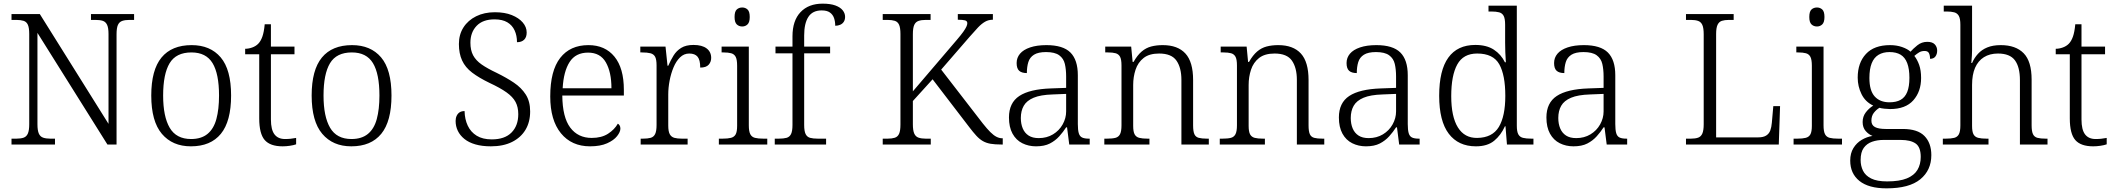

<svg xmlns="http://www.w3.org/2000/svg" viewBox="-20 -791 11577 1051"><path d="M43 0V-32H70Q94 -32 109.5 -37.5Q125 -43 132.5 -60Q140 -77 140 -111V-605Q140 -639 132.5 -655.5Q125 -672 109 -677Q93 -682 70 -682H43V-714H198L574 -113V-605Q574 -639 566 -655.5Q558 -672 542.5 -677Q527 -682 503 -682H478V-714H714V-682H688Q665 -682 649 -676.5Q633 -671 625.5 -654.5Q618 -638 618 -603V0H568L185 -611V-111Q185 -77 192.5 -60Q200 -43 216 -37.5Q232 -32 255 -32H281V0Z M1025 10Q924 10 866 -58.5Q808 -127 808 -268Q808 -408 864 -476Q920 -544 1029 -544Q1131 -544 1188 -477Q1245 -410 1245 -268Q1245 -127 1189 -58.5Q1133 10 1025 10ZM1026 -30Q1082 -30 1116 -58Q1150 -86 1164.5 -139.5Q1179 -193 1179 -268Q1179 -387 1143.5 -445.5Q1108 -504 1028 -504Q944 -504 908.5 -445Q873 -386 873 -268Q873 -153 909 -91.5Q945 -30 1026 -30Z M1527 10Q1459 10 1429 -24.5Q1399 -59 1399 -143V-494H1322V-524Q1341 -524 1360.5 -531Q1380 -538 1393 -551Q1407 -565 1416 -590Q1425 -615 1429 -658H1463V-536H1592V-494H1463V-137Q1463 -81 1482.5 -55.5Q1502 -30 1540 -30Q1557 -30 1571 -31.5Q1585 -33 1601 -36V-1Q1587 4 1566.5 7Q1546 10 1527 10Z M1903 10Q1802 10 1744 -58.5Q1686 -127 1686 -268Q1686 -408 1742 -476Q1798 -544 1907 -544Q2009 -544 2066 -477Q2123 -410 2123 -268Q2123 -127 2067 -58.5Q2011 10 1903 10ZM1904 -30Q1960 -30 1994 -58Q2028 -86 2042.5 -139.5Q2057 -193 2057 -268Q2057 -387 2021.5 -445.5Q1986 -504 1906 -504Q1822 -504 1786.5 -445Q1751 -386 1751 -268Q1751 -153 1787 -91.5Q1823 -30 1904 -30Z M2667 10Q2619 10 2582.5 -0.5Q2546 -11 2522 -30.5Q2498 -50 2486 -75Q2474 -100 2474 -129Q2474 -145 2480 -157.5Q2486 -170 2496.5 -176.5Q2507 -183 2523 -183Q2524 -138 2540.5 -103Q2557 -68 2589.5 -48Q2622 -28 2672 -28Q2743 -28 2780 -65.5Q2817 -103 2817 -166Q2817 -205 2802 -233Q2787 -261 2752.5 -285.5Q2718 -310 2660 -337Q2602 -365 2564.5 -393.5Q2527 -422 2509.5 -460Q2492 -498 2492 -550Q2492 -602 2517 -641Q2542 -680 2586.5 -702Q2631 -724 2689 -724Q2743 -724 2781.5 -708.5Q2820 -693 2841.5 -668Q2863 -643 2863 -613Q2863 -587 2849 -573.5Q2835 -560 2810 -560Q2810 -596 2797 -624.5Q2784 -653 2757 -669Q2730 -685 2687 -685Q2623 -685 2589 -649.5Q2555 -614 2555 -557Q2555 -516 2570 -488Q2585 -460 2616.5 -438Q2648 -416 2699 -392Q2752 -366 2793 -338.5Q2834 -311 2858 -273.5Q2882 -236 2882 -181Q2882 -123 2856.5 -80.5Q2831 -38 2783 -14Q2735 10 2667 10Z M3210 10Q3109 10 3050.5 -61.5Q2992 -133 2992 -263Q2992 -404 3046.5 -474Q3101 -544 3201 -544Q3292 -544 3343.5 -481Q3395 -418 3395 -299V-268H3058Q3059 -149 3101.5 -92.5Q3144 -36 3219 -36Q3273 -36 3308.5 -59Q3344 -82 3362 -114Q3368 -111 3372 -104Q3376 -97 3376 -87Q3376 -69 3358 -46Q3340 -23 3303 -6.5Q3266 10 3210 10ZM3327 -308Q3327 -396 3296.5 -449.5Q3266 -503 3199 -503Q3131 -503 3098 -451.5Q3065 -400 3060 -308Z M3487 0V-32H3499Q3525 -32 3541.5 -36.5Q3558 -41 3566 -57Q3574 -73 3574 -107V-433Q3574 -466 3566 -480.5Q3558 -495 3540.5 -499.5Q3523 -504 3494 -504H3485V-536H3623L3634 -431H3638Q3651 -461 3667 -487Q3683 -513 3709 -529Q3735 -545 3776 -545Q3823 -545 3848 -526Q3873 -507 3873 -474Q3873 -452 3859 -436.5Q3845 -421 3813 -421Q3813 -463 3798.5 -480.5Q3784 -498 3753 -498Q3724 -498 3702.5 -477Q3681 -456 3667 -422.5Q3653 -389 3645.5 -350Q3638 -311 3638 -274V-104Q3638 -71 3646.5 -56Q3655 -41 3671.5 -36.5Q3688 -32 3713 -32H3744V0Z M3915 0V-32H3935Q3964 -32 3981.5 -36.5Q3999 -41 4007 -55.5Q4015 -70 4015 -102V-431Q4015 -465 4007 -480Q3999 -495 3982.5 -499.5Q3966 -504 3940 -504H3930V-536H4079V-105Q4079 -72 4087 -56.5Q4095 -41 4112.5 -36.5Q4130 -32 4159 -32H4180V0ZM4043 -646Q4025 -646 4013 -657.5Q4001 -669 4001 -698Q4001 -728 4013 -739Q4025 -750 4043 -750Q4060 -750 4072 -739Q4084 -728 4084 -698Q4084 -669 4072 -657.5Q4060 -646 4043 -646Z M4221 0V-32H4243Q4269 -32 4285.5 -36.5Q4302 -41 4310 -57Q4318 -73 4318 -107V-499H4225V-536H4318V-592Q4318 -678 4362 -724.5Q4406 -771 4483 -771Q4526 -771 4553 -761Q4580 -751 4593 -734.5Q4606 -718 4606 -699Q4606 -683 4599 -672Q4592 -661 4579.5 -655.5Q4567 -650 4552 -650Q4552 -673 4545.5 -692Q4539 -711 4523 -722.5Q4507 -734 4478 -734Q4428 -734 4405 -698.5Q4382 -663 4382 -597V-536H4524V-499H4382V-107Q4382 -73 4390 -57Q4398 -41 4414.5 -36.5Q4431 -32 4457 -32H4502V0Z M4812 0V-32H4839Q4862 -32 4878 -37Q4894 -42 4901.5 -58.5Q4909 -75 4909 -109V-605Q4909 -639 4901.5 -655.5Q4894 -672 4878 -677Q4862 -682 4839 -682H4812V-714H5074V-682H5047Q5024 -682 5008 -676.5Q4992 -671 4984.5 -654.5Q4977 -638 4977 -603V-291L5217 -572Q5241 -600 5253 -617Q5265 -634 5270 -645Q5275 -656 5275 -664Q5275 -676 5262.5 -679.5Q5250 -683 5223 -683V-714H5415V-683Q5391 -683 5372 -672Q5353 -661 5333.5 -640.5Q5314 -620 5288 -590L5132 -410L5360 -115Q5383 -86 5401 -68Q5419 -50 5435 -42Q5451 -34 5467 -34H5469V0H5460Q5426 0 5402.5 -4Q5379 -8 5360.5 -18.5Q5342 -29 5324.5 -48Q5307 -67 5285 -96L5085 -357L4977 -238V-111Q4977 -77 4984.5 -60Q4992 -43 5008 -37.5Q5024 -32 5047 -32H5075V0Z M5651 10Q5610 10 5576 -7Q5542 -24 5522.5 -59.5Q5503 -95 5503 -148Q5503 -228 5559.5 -265.5Q5616 -303 5733 -307L5816 -310V-372Q5816 -411 5809 -441Q5802 -471 5778 -488.5Q5754 -506 5706 -506Q5663 -506 5640 -491.5Q5617 -477 5609 -451Q5601 -425 5601 -391Q5573 -391 5559 -403.5Q5545 -416 5545 -446Q5545 -475 5563.5 -497Q5582 -519 5619 -531.5Q5656 -544 5708 -544Q5799 -544 5839.5 -503.5Q5880 -463 5880 -379V-112Q5880 -80 5885 -62.5Q5890 -45 5903 -38.5Q5916 -32 5941 -32H5945V0H5833L5821 -94H5816Q5800 -69 5778.5 -45Q5757 -21 5727 -5.5Q5697 10 5651 10ZM5666 -35Q5710 -35 5744 -55.5Q5778 -76 5797 -110Q5816 -144 5816 -181V-277L5742 -274Q5676 -272 5638 -256Q5600 -240 5584 -212Q5568 -184 5568 -145Q5568 -113 5578.5 -88Q5589 -63 5610.5 -49Q5632 -35 5666 -35Z M6025 0V-32H6039Q6069 -32 6086 -36.5Q6103 -41 6111 -56.5Q6119 -72 6119 -105V-433Q6119 -466 6111 -480.5Q6103 -495 6087 -499.5Q6071 -504 6045 -504H6030V-536H6172L6180 -452H6185Q6206 -489 6229.5 -509Q6253 -529 6281.5 -536.5Q6310 -544 6345 -544Q6427 -544 6469 -498Q6511 -452 6511 -353V-105Q6511 -72 6518 -56.5Q6525 -41 6542 -36.5Q6559 -32 6587 -32H6597V0H6447V-354Q6447 -420 6420 -459Q6393 -498 6325 -498Q6271 -498 6240 -473.5Q6209 -449 6196 -409.5Q6183 -370 6183 -326V-102Q6183 -70 6191 -55.5Q6199 -41 6216 -36.5Q6233 -32 6262 -32H6272V0Z M6657 0V-32H6671Q6701 -32 6718 -36.5Q6735 -41 6743 -56.5Q6751 -72 6751 -105V-433Q6751 -466 6743 -480.5Q6735 -495 6719 -499.5Q6703 -504 6677 -504H6662V-536H6804L6812 -452H6817Q6838 -489 6861.5 -509Q6885 -529 6913.5 -536.5Q6942 -544 6977 -544Q7059 -544 7101 -498Q7143 -452 7143 -353V-105Q7143 -72 7150 -56.5Q7157 -41 7174 -36.5Q7191 -32 7219 -32H7229V0H7079V-354Q7079 -420 7052 -459Q7025 -498 6957 -498Q6903 -498 6872 -473.5Q6841 -449 6828 -409.5Q6815 -370 6815 -326V-102Q6815 -70 6823 -55.5Q6831 -41 6848 -36.5Q6865 -32 6894 -32H6904V0Z M7457 10Q7416 10 7382 -7Q7348 -24 7328.5 -59.5Q7309 -95 7309 -148Q7309 -228 7365.5 -265.5Q7422 -303 7539 -307L7622 -310V-372Q7622 -411 7615 -441Q7608 -471 7584 -488.5Q7560 -506 7512 -506Q7469 -506 7446 -491.5Q7423 -477 7415 -451Q7407 -425 7407 -391Q7379 -391 7365 -403.5Q7351 -416 7351 -446Q7351 -475 7369.5 -497Q7388 -519 7425 -531.5Q7462 -544 7514 -544Q7605 -544 7645.5 -503.5Q7686 -463 7686 -379V-112Q7686 -80 7691 -62.5Q7696 -45 7709 -38.5Q7722 -32 7747 -32H7751V0H7639L7627 -94H7622Q7606 -69 7584.5 -45Q7563 -21 7533 -5.5Q7503 10 7457 10ZM7472 -35Q7516 -35 7550 -55.5Q7584 -76 7603 -110Q7622 -144 7622 -181V-277L7548 -274Q7482 -272 7444 -256Q7406 -240 7390 -212Q7374 -184 7374 -145Q7374 -113 7384.5 -88Q7395 -63 7416.5 -49Q7438 -35 7472 -35Z M8059 10Q7963 10 7910.5 -59Q7858 -128 7858 -267Q7858 -406 7908 -475.5Q7958 -545 8056 -545Q8118 -545 8157.5 -519Q8197 -493 8218 -450H8223Q8221 -477 8220 -505.5Q8219 -534 8219 -557V-655Q8219 -689 8211 -704Q8203 -719 8186.5 -723.5Q8170 -728 8144 -728H8128V-760H8283V-103Q8283 -71 8291 -56Q8299 -41 8316.5 -36.5Q8334 -32 8363 -32H8374V0H8229L8221 -100H8218Q8196 -51 8159 -20.5Q8122 10 8059 10ZM8066 -36Q8149 -37 8184.5 -96Q8220 -155 8220 -266Q8220 -380 8187 -439Q8154 -498 8066 -498Q7990 -498 7957 -438Q7924 -378 7924 -265Q7924 -152 7960.5 -93.5Q7997 -35 8066 -36Z M8593 10Q8552 10 8518 -7Q8484 -24 8464.5 -59.5Q8445 -95 8445 -148Q8445 -228 8501.5 -265.5Q8558 -303 8675 -307L8758 -310V-372Q8758 -411 8751 -441Q8744 -471 8720 -488.5Q8696 -506 8648 -506Q8605 -506 8582 -491.5Q8559 -477 8551 -451Q8543 -425 8543 -391Q8515 -391 8501 -403.5Q8487 -416 8487 -446Q8487 -475 8505.5 -497Q8524 -519 8561 -531.5Q8598 -544 8650 -544Q8741 -544 8781.5 -503.5Q8822 -463 8822 -379V-112Q8822 -80 8827 -62.5Q8832 -45 8845 -38.5Q8858 -32 8883 -32H8887V0H8775L8763 -94H8758Q8742 -69 8720.5 -45Q8699 -21 8669 -5.5Q8639 10 8593 10ZM8608 -35Q8652 -35 8686 -55.5Q8720 -76 8739 -110Q8758 -144 8758 -181V-277L8684 -274Q8618 -272 8580 -256Q8542 -240 8526 -212Q8510 -184 8510 -145Q8510 -113 8520.5 -88Q8531 -63 8552.5 -49Q8574 -35 8608 -35Z M9209 0V-32H9236Q9260 -32 9275.5 -37.5Q9291 -43 9298.5 -60Q9306 -77 9306 -111V-603Q9306 -638 9298.5 -654.5Q9291 -671 9275.5 -676.5Q9260 -682 9236 -682H9209V-714H9470V-682H9444Q9421 -682 9405.5 -677Q9390 -672 9382 -655.5Q9374 -639 9374 -605V-39H9604Q9632 -39 9648 -49Q9664 -59 9670.5 -77Q9677 -95 9679 -119L9687 -210H9724L9717 0Z M9798 0V-32H9818Q9847 -32 9864.5 -36.5Q9882 -41 9890 -55.5Q9898 -70 9898 -102V-431Q9898 -465 9890 -480Q9882 -495 9865.5 -499.5Q9849 -504 9823 -504H9813V-536H9962V-105Q9962 -72 9970 -56.5Q9978 -41 9995.5 -36.5Q10013 -32 10042 -32H10063V0ZM9926 -646Q9908 -646 9896 -657.5Q9884 -669 9884 -698Q9884 -728 9896 -739Q9908 -750 9926 -750Q9943 -750 9955 -739Q9967 -728 9967 -698Q9967 -669 9955 -657.5Q9943 -646 9926 -646Z M10307 240Q10209 240 10158.5 199.5Q10108 159 10108 88Q10108 48 10125.5 19.5Q10143 -9 10171 -25.5Q10199 -42 10230 -47Q10209 -55 10192.5 -74Q10176 -93 10176 -123Q10176 -153 10193 -175.5Q10210 -198 10234 -213Q10191 -233 10170 -275.5Q10149 -318 10149 -366Q10149 -447 10194 -495.5Q10239 -544 10326 -544Q10362 -544 10392 -533.5Q10422 -523 10438 -508Q10452 -524 10475.5 -543Q10499 -562 10530 -562Q10558 -562 10571 -548Q10584 -534 10584 -514Q10584 -495 10574.5 -482Q10565 -469 10545 -469Q10545 -488 10539 -500Q10533 -512 10515 -512Q10498 -512 10485.5 -504.5Q10473 -497 10459 -485Q10475 -465 10485.5 -435.5Q10496 -406 10496 -364Q10496 -290 10453.5 -242Q10411 -194 10326 -194Q10314 -194 10295.5 -196Q10277 -198 10268 -201Q10250 -190 10237 -173Q10224 -156 10224 -130Q10224 -106 10243.5 -95.5Q10263 -85 10303 -85H10396Q10477 -85 10514.5 -46.5Q10552 -8 10552 58Q10552 141 10491.5 190.5Q10431 240 10307 240ZM10310 202Q10378 202 10418 185.5Q10458 169 10476 139Q10494 109 10494 68Q10494 14 10466 -5.5Q10438 -25 10385 -25H10290Q10256 -25 10227.5 -15Q10199 -5 10182 18.5Q10165 42 10165 85Q10165 117 10178 143.5Q10191 170 10222.5 186Q10254 202 10310 202ZM10323 -231Q10360 -231 10384 -244.5Q10408 -258 10420 -287.5Q10432 -317 10432 -365Q10432 -414 10420 -445.5Q10408 -477 10384 -491.5Q10360 -506 10323 -506Q10288 -506 10263 -491Q10238 -476 10225.5 -444.5Q10213 -413 10213 -364Q10213 -295 10242 -263Q10271 -231 10323 -231Z M10615 0V-32H10631Q10660 -32 10677.5 -36.5Q10695 -41 10703 -56.5Q10711 -72 10711 -105V-655Q10711 -689 10702.5 -704Q10694 -719 10677.5 -723.5Q10661 -728 10635 -728H10620V-760H10775V-514Q10775 -500 10774 -485.5Q10773 -471 10772 -460Q10771 -449 10771 -446H10775Q10787 -474 10807.5 -496.5Q10828 -519 10858.5 -531.5Q10889 -544 10932 -544Q11014 -544 11057.5 -499.5Q11101 -455 11101 -355V-105Q11101 -72 11108.5 -56.5Q11116 -41 11133 -36.5Q11150 -32 11178 -32H11188V0H11037V-352Q11037 -424 11009.5 -461Q10982 -498 10917 -498Q10872 -498 10840 -478Q10808 -458 10791.5 -420Q10775 -382 10775 -326V-102Q10775 -70 10783 -55.5Q10791 -41 10808.5 -36.5Q10826 -32 10854 -32H10865V0Z M11438 10Q11370 10 11340 -24.5Q11310 -59 11310 -143V-494H11233V-524Q11252 -524 11271.5 -531Q11291 -538 11304 -551Q11318 -565 11327 -590Q11336 -615 11340 -658H11374V-536H11503V-494H11374V-137Q11374 -81 11393.5 -55.5Q11413 -30 11451 -30Q11468 -30 11482 -31.5Q11496 -33 11512 -36V-1Q11498 4 11477.5 7Q11457 10 11438 10Z"/></svg>

Font: Noto Serif Kannada Light
Style: Regular
Weight: 300
Version: Version 2.003